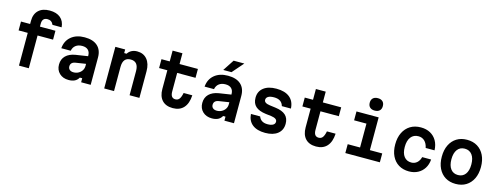

<svg xmlns="http://www.w3.org/2000/svg" viewBox="-20 -1785 7040 2718"><g transform="rotate(15 3500.0 -426.0)"><path d="M392 0H248V-480H114V-610H248V-656Q248 -756 306 -811Q364 -866 469 -866Q569 -866 626.5 -817.5Q684 -769 691 -680H557Q532 -740 469 -740Q392 -740 392 -652V-610H619V-480H392Z M1124 -59Q1104 -22 1068 -3.5Q1032 15 978 15Q894 15 842.5 -34Q791 -83 791 -162Q791 -241 841 -290.5Q891 -340 983 -355L1159 -382V-390Q1159 -443 1129 -472Q1099 -501 1043 -501Q985 -501 948 -473Q911 -445 901 -393H763Q772 -502 847.5 -565Q923 -628 1045 -628Q1168 -628 1233.5 -569Q1299 -510 1299 -401V0H1159V-59ZM939 -174Q939 -144 960 -126Q981 -108 1018 -108Q1057 -108 1089 -125.5Q1121 -143 1140 -172.5Q1159 -202 1159 -239V-270L1011 -247Q939 -236 939 -174Z M1497 0V-610H1641V-557H1676Q1697 -591 1733 -609.5Q1769 -628 1814 -628Q1907 -628 1960 -564.5Q2013 -501 2013 -390V0H1869V-354Q1869 -493 1755 -493Q1641 -493 1641 -354V0Z M2438 -768V-610H2707V-480H2438V-208Q2438 -112 2509 -112Q2546 -112 2567 -140Q2588 -168 2600 -229H2727Q2721 -109 2664 -45.5Q2607 18 2505 18Q2403 18 2348.5 -40.5Q2294 -99 2294 -206V-480H2173V-610H2294V-768Z M3224 -59Q3204 -22 3168 -3.5Q3132 15 3078 15Q2994 15 2942.5 -34Q2891 -83 2891 -162Q2891 -241 2941 -290.5Q2991 -340 3083 -355L3259 -382V-390Q3259 -443 3229 -472Q3199 -501 3143 -501Q3085 -501 3048 -473Q3011 -445 3001 -393H2863Q2872 -502 2947.5 -565Q3023 -628 3145 -628Q3268 -628 3333.5 -569Q3399 -510 3399 -401V0H3259V-59ZM3039 -174Q3039 -144 3060 -126Q3081 -108 3118 -108Q3157 -108 3189 -125.5Q3221 -143 3240 -172.5Q3259 -202 3259 -239V-270L3111 -247Q3039 -236 3039 -174ZM3057 -689 3165 -854H3322L3178 -689Z M3732 -189Q3761 -109 3860 -109Q3913 -109 3941 -126Q3969 -143 3969 -174Q3969 -222 3884 -234L3800 -244Q3698 -257 3649 -302Q3600 -347 3600 -429Q3600 -521 3667.5 -574.5Q3735 -628 3855 -628Q3980 -628 4049.5 -571.5Q4119 -515 4124 -409H3991Q3966 -501 3854 -501Q3798 -501 3768.5 -483.5Q3739 -466 3739 -434Q3739 -387 3824 -376L3908 -365Q4010 -352 4059 -307Q4108 -262 4108 -181Q4108 -88 4042 -35Q3976 18 3859 18Q3739 18 3671.5 -35.5Q3604 -89 3597 -189Z M4538 -768V-610H4807V-480H4538V-208Q4538 -112 4609 -112Q4646 -112 4667 -140Q4688 -168 4700 -229H4827Q4821 -109 4764 -45.5Q4707 18 4605 18Q4503 18 4448.5 -40.5Q4394 -99 4394 -206V-480H4273V-610H4394V-768Z M5031 -610H5356V-130H5537V0H5031V-130H5212V-480H5031ZM5276 -688Q5230 -688 5205 -712Q5180 -736 5180 -779Q5180 -822 5205 -846Q5230 -870 5276 -870Q5322 -870 5347 -846Q5372 -822 5372 -779Q5372 -736 5347 -712Q5322 -688 5276 -688Z M5966 18Q5879 18 5815 -21Q5751 -60 5716 -132Q5681 -204 5681 -302Q5681 -402 5717 -475Q5753 -548 5818 -588Q5883 -628 5973 -628Q6052 -628 6111 -595.5Q6170 -563 6204 -504Q6238 -445 6241 -364H6111Q6098 -428 6061.5 -463Q6025 -498 5971 -498Q5900 -498 5860.5 -446.5Q5821 -395 5821 -302Q5821 -211 5859.5 -161.5Q5898 -112 5966 -112Q6014 -112 6048.5 -142Q6083 -172 6097 -226H6228Q6222 -151 6187.5 -96.5Q6153 -42 6096 -12Q6039 18 5966 18Z M6650 18Q6562 18 6498 -21.5Q6434 -61 6398.5 -133.5Q6363 -206 6363 -305Q6363 -404 6398.5 -476.5Q6434 -549 6498 -588.5Q6562 -628 6650 -628Q6738 -628 6802 -588.5Q6866 -549 6901.5 -476.5Q6937 -404 6937 -305Q6937 -206 6901.5 -133.5Q6866 -61 6802 -21.5Q6738 18 6650 18ZM6650 -112Q6719 -112 6757.5 -162.5Q6796 -213 6796 -305Q6796 -396 6757.5 -447Q6719 -498 6650 -498Q6581 -498 6542.5 -447Q6504 -396 6504 -305Q6504 -213 6542.5 -162.5Q6581 -112 6650 -112Z"/></g></svg>

Font: Martian Mono SemiBold
Style: Regular
Weight: 600
Monospace: yes
Designer: Roman Shamin
Foundry: Evil Martians
Version: Version 1.000; ttfautohint (v1.8.4.7-5d5b)